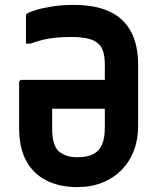

<svg xmlns="http://www.w3.org/2000/svg" viewBox="-20 -740 640 784"><path d="M280 -720Q369 -720 427 -693Q485 -666 514.5 -611.5Q544 -557 544 -475V-226Q544 -170 526.5 -124.5Q509 -79 476.5 -46Q444 -13 398.5 5.5Q353 24 295 24Q224 24 170.5 -2.5Q117 -29 87.5 -82.5Q58 -136 58 -218V-404Q58 -407 59.5 -409Q61 -411 63 -412.5Q65 -414 68 -414H332Q358 -414 384 -414Q410 -414 435 -414L501 -421L502 -296Q425 -296 348 -296Q271 -296 193 -296V-213Q193 -183 199 -160Q205 -137 219 -123Q232 -112 250 -105Q268 -98 295 -98Q337 -98 361.5 -111Q386 -124 397 -150.5Q408 -177 408 -220V-477Q408 -496 405.5 -511.5Q403 -527 397.5 -539.5Q392 -552 383 -560Q367 -576 339 -582.5Q311 -589 268 -589Q234 -589 205.5 -586Q177 -583 153 -577Q129 -571 105 -562H86Q86 -590 86 -619Q86 -648 86 -677Q86 -679 87 -681.5Q88 -684 91 -685Q102 -692 129.5 -700Q157 -708 196.5 -714Q236 -720 280 -720Z"/></svg>

Font: Recursive
Style: Bold
Weight: 700
Version: Version 1.085